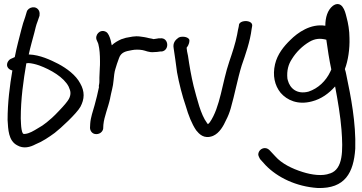

<svg xmlns="http://www.w3.org/2000/svg" viewBox="-20 -678 1816 962"><path d="M42 -325C29 -250 18 -163 18 -77C21 -29 22 27 66 50C98 69 132 59 158 45C191 32 224 10 254 -12C283 -34 364 -109 383 -143C393 -162 399 -181 399 -201C399 -221 393 -241 382 -260C360 -302 315 -335 272 -358C233 -378 180 -403 126 -405H124C132 -442 143 -480 152 -514C157 -534 161 -553 168 -570L178 -599V-600C179 -607 179 -615 176 -623C162 -653 121 -643 114 -619L106 -592C99 -573 92 -551 87 -530C76 -485 64 -445 54 -392C47 -389 42 -386 34 -383C27 -380 21 -372 18 -366C8 -343 26 -328 42 -325ZM112 -361C115 -361 119 -362 124 -362C138 -361 157 -357 177 -350C234 -329 300 -291 324 -244C330 -231 333 -221 333 -212C333 -203 331 -193 325 -182C319 -171 303 -151 276 -123C249 -94 228 -76 214 -65C199 -53 186 -44 171 -36C148 -22 127 -9 105 -7H104C96 -6 92 -8 88 -30C85 -47 85 -67 84 -85C84 -182 97 -274 112 -361Z M791 -420C831 -427 825 -491 783 -486H775C767 -484 761 -484 749 -482C748 -482 745 -483 742 -484L726 -487C718 -489 710 -491 703 -492L682 -495C655 -499 631 -492 613 -489H612L590 -482H589C571 -474 553 -464 540 -451C537 -468 533 -486 525 -502C522 -508 517 -516 510 -519C480 -534 453 -501 465 -476C468 -467 471 -465 473 -456C479 -433 481 -403 481 -371C481 -358 481 -345 480 -336V-335C480 -318 478 -305 478 -289V-272C478 -266 478 -265 477 -258C474 -243 475 -248 476 -242C470 -212 462 -180 454 -151C446 -122 434 -90 432 -58L431 -38C431 -24 441 -6 462 -6C481 -6 494 -18 497 -33V-34L498 -53C502 -95 522 -139 532 -186V-187C537 -215 547 -245 549 -275C551 -295 553 -317 558 -332L566 -358L576 -386C584 -409 599 -419 627 -424L642 -427C657 -430 677 -430 694 -427C708 -425 726 -414 752 -417C762 -417 771 -418 783 -420Z M850 -437C856 -401 861 -359 867 -316C877 -261 893 -198 911 -146C924 -101 941 -57 963 -25C977 -8 1001 21 1047 3C1080 -11 1100 -48 1113 -77C1122 -94 1130 -114 1136 -135C1156 -204 1170 -282 1191 -350C1210 -405 1233 -469 1241 -534L1243 -545C1244 -550 1245 -557 1238 -564C1222 -578 1185 -574 1178 -557L1176 -544C1174 -536 1171 -522 1168 -504C1160 -462 1144 -414 1129 -370C1093 -265 1084 -141 1031 -65C1028 -62 1025 -58 1022 -56L1018 -60V-62H1017C985 -105 968 -181 950 -247C938 -297 929 -349 922 -398C918 -416 916 -426 915 -439C918 -443 929 -455 929 -476C929 -485 915 -494 896 -494C889 -494 883 -494 874 -489C860 -479 845 -464 850 -437Z M1283 119 1311 150C1370 211 1464 257 1572 264C1709 268 1752 187 1760 67C1764 -62 1738 -195 1715 -304L1712 -318C1711 -323 1709 -327 1708 -332C1724 -374 1733 -433 1731 -488C1731 -525 1724 -564 1717 -589C1713 -602 1703 -669 1661 -656C1656 -654 1652 -652 1648 -649C1621 -628 1610 -590 1610 -549C1536 -561 1471 -514 1435 -478C1402 -446 1370 -407 1358 -356C1345 -300 1356 -250 1386 -213C1418 -176 1472 -151 1543 -170C1590 -182 1628 -210 1659 -245C1672 -177 1686 -94 1691 -28C1699 78 1699 169 1634 191H1633C1596 206 1541 198 1497 184C1442 167 1391 141 1360 106L1331 75C1326 70 1318 64 1307 64C1290 64 1274 78 1274 97C1274 103 1283 119 1283 119ZM1443 -383C1464 -417 1495 -448 1531 -469C1559 -485 1584 -487 1615 -479C1621 -435 1630 -376 1640 -330L1635 -319C1613 -272 1574 -235 1526 -219C1469 -204 1433 -234 1422 -276C1421 -279 1421 -281 1420 -284C1416 -325 1425 -356 1443 -383Z"/></svg>

Font: Stray Cat
Style: ExBd
Weight: 800
Version: Version 1.0